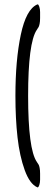

<svg xmlns="http://www.w3.org/2000/svg" viewBox="-20 -772 248 863"><path d="M147.5 69.8Q113.8 55.2 91.1 -7.3Q68.4 -69.8 58.8 -154.1Q49.3 -238.3 49.3 -341.3Q49.3 -501.5 73.5 -616Q97.7 -730.5 147.5 -752H147.9Q148.4 -752.4 148.9 -752.4Q153.3 -752.4 156.7 -741.7Q160.2 -731 160.2 -717.8V-690.9Q160.2 -674.8 158 -664.8Q155.8 -654.8 153.8 -651.1Q151.9 -647.5 145 -637.2Q106.4 -579.1 106.4 -341.3Q106.4 -101.6 145.5 -44.4Q151.9 -35.2 154.1 -31Q156.2 -26.9 158.2 -17.1Q160.2 -7.3 160.2 8.8V35.6Q160.2 48.8 156.7 59.6Q153.3 70.3 148.9 70.3Q148.9 70.3 148.4 70.3Z"/></svg>

Font: BenchNine
Style: Regular
Weight: 400
Designer: Vernon Adams
Foundry: Vernon Adams
Version: Version 1 ; ttfautohint (v0.92.18-e454-dirty) -l 8 -r 50 -G 